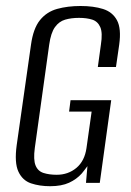

<svg xmlns="http://www.w3.org/2000/svg" viewBox="-20 -619 443 650"><path d="M149.7 11.4Q113.8 11.4 85 1.7Q56.3 -8 42.3 -38Q28.3 -68 36.6 -128.2L84.9 -467.3Q92.6 -523 115.4 -551Q138.2 -579.1 173.6 -588.9Q209.1 -598.7 252.8 -598.7Q296.6 -598.7 328.8 -588.6Q361 -578.4 376.1 -550.3Q391.2 -522.3 383.5 -467.3L372.6 -392.2H311.2L321.6 -468Q327.9 -507.8 319.5 -527.1Q311.1 -546.4 292.4 -552.5Q273.6 -558.5 247.4 -558.5Q221.5 -558.5 200.6 -552.5Q179.8 -546.4 166 -527.1Q152.2 -507.8 146.6 -468L97.8 -117.8Q92.5 -78.3 100.4 -58.9Q108.3 -39.4 127.5 -33.4Q146.8 -27.3 172 -27.3Q210.5 -27.3 238.5 -50.5Q266.5 -73.8 272.8 -117.8L290.2 -241.2H213.9L218.8 -279.7H356.5L317.8 0H271.1L276 -56.5Q271 -50.1 266 -43.3Q261 -36.6 256.7 -31.6Q239.6 -12.3 213.9 -0.4Q188.2 11.4 149.7 11.4Z"/></svg>

Font: Alumni Sans Thin
Style: Italic
Weight: 100
Italic angle: -8°
Designer: Robert E. Leuschke
Foundry: Robert E. Leuschke
Version: Version 1.016